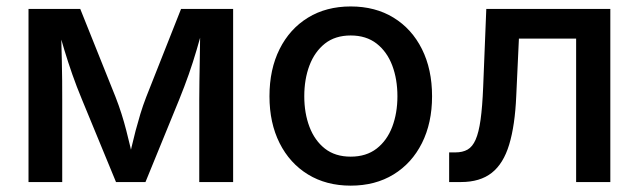

<svg xmlns="http://www.w3.org/2000/svg" viewBox="-20 -567 1990 598"><path d="M68.8 0V-539.1H230L339.8 -265.1Q350.1 -238.8 358.4 -212.6Q366.7 -186.5 373.3 -160.6Q379.9 -134.8 385.7 -110.4Q391.6 -85.9 396.5 -63H379.4Q384.3 -85 389.9 -109.4Q395.5 -133.8 402.3 -159.7Q409.2 -185.5 417.2 -212.2Q425.3 -238.8 435.5 -265.1L543.9 -539.1H706.1V0H600.6V-256.3Q600.6 -284.7 601.1 -314Q601.6 -343.3 602.1 -373.3Q602.5 -403.3 603 -433.6Q603.5 -463.9 604 -493.7H615.2Q604 -450.7 592.5 -411.9Q581.1 -373 567.9 -335.4Q554.7 -297.9 538.1 -256.8L433.1 0H341.3L235.4 -256.8Q218.3 -297.9 205.1 -335.7Q191.9 -373.5 180.2 -412.1Q168.5 -450.7 157.2 -493.7H170.4Q170.4 -466.8 171.1 -437Q171.9 -407.2 172.6 -376.7Q173.3 -346.2 173.6 -315.9Q173.8 -285.6 173.8 -256.3V0Z M1072.3 11.2Q996.1 11.2 939.2 -23.7Q882.3 -58.6 850.8 -121.3Q819.3 -184.1 819.3 -267.1Q819.3 -351.1 850.8 -414.1Q882.3 -477.1 939.2 -512Q996.1 -546.9 1072.3 -546.9Q1148.9 -546.9 1205.8 -512Q1262.7 -477.1 1294.2 -414.1Q1325.7 -351.1 1325.7 -267.1Q1325.7 -184.1 1294.2 -121.3Q1262.7 -58.6 1205.8 -23.7Q1148.9 11.2 1072.3 11.2ZM1072.3 -79.1Q1120.6 -79.1 1153.1 -104.2Q1185.5 -129.4 1201.7 -172.1Q1217.8 -214.8 1217.8 -267.1Q1217.8 -320.3 1201.7 -363Q1185.5 -405.8 1153.1 -431.2Q1120.6 -456.5 1072.3 -456.5Q1023.9 -456.5 991.9 -431.2Q960 -405.8 943.8 -363Q927.7 -320.3 927.7 -267.1Q927.7 -214.8 943.8 -172.1Q960 -129.4 991.9 -104.2Q1023.9 -79.1 1072.3 -79.1Z M1378.9 0V-92.3H1397.9Q1420.9 -92.3 1436.3 -101.1Q1451.7 -109.9 1461.4 -132.1Q1471.2 -154.3 1476.8 -194.3Q1482.4 -234.4 1484.9 -296.9L1494.6 -539.1H1880.9V0H1774.4V-446.8H1596.2L1587.9 -268.1Q1584 -176.3 1565.9 -116.7Q1547.9 -57.1 1511.5 -28.6Q1475.1 0 1415.5 0Z"/></svg>

Font: Inter 18pt Medium
Style: Regular
Weight: 500
Designer: Rasmus Andersson
Foundry: rsms
Version: Version 4.001;git-66647c0bb